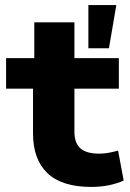

<svg xmlns="http://www.w3.org/2000/svg" viewBox="-20 -725 512 756"><path d="M339 11Q224 11 167 -43Q110 -97 110 -200V-376H4V-496H115V-637H273V-496H448V-376H273V-207Q273 -162 296.5 -141Q320 -120 371 -120Q390 -120 408.5 -123.5Q427 -127 445 -132L467 -14Q440 -2 408 4.5Q376 11 339 11ZM328 -535V-705H438L409 -535Z"/></svg>

Font: Nunito Sans 10pt SemiExpanded ExtraBold
Style: Regular
Weight: 800
Width: 6
Designer: Vernon Adams
Foundry: Vernon Adams
Version: Version 3.101;gftools[0.9.27]